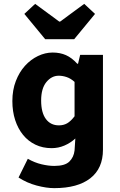

<svg xmlns="http://www.w3.org/2000/svg" viewBox="-20 -780 623 994"><path d="M261 194Q220 194 169.5 180.5Q119 167 76 139L124 42Q159 62 195 70.5Q231 79 261 79Q316 79 339 56.5Q362 34 366 -1L370 -63Q345 -40 313.5 -26.5Q282 -13 247 -13Q201 -13 163.5 -31Q126 -49 99.5 -81.5Q73 -114 58.5 -158.5Q44 -203 44 -257Q44 -314 62 -360.5Q80 -407 109.5 -439.5Q139 -472 176.5 -490Q214 -508 252.5 -508Q291 -508 321.5 -494.5Q352 -481 380 -450H384L395 -496H513V-5Q513 92 447.5 143Q382 194 261 194ZM285 -131Q309 -131 327.5 -141.5Q346 -152 366 -178V-356Q346 -374 325 -381Q304 -388 284 -388Q247 -388 220 -355Q193 -322 193 -259.5Q193 -197 217.5 -164Q242 -131 285 -131ZM214 -577 106 -708 162 -760 287 -668H291L416 -760L472 -708L364 -577Z"/></svg>

Font: Giro Regular
Style: Bold
Weight: 700
Designer: Paul D. Hunt
Foundry: Adobe Systems Incorporated
Version: Version 1.000;PS 1.0;hotconv 1.0.88;makeotf.lib2.5.647800